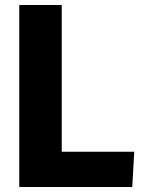

<svg xmlns="http://www.w3.org/2000/svg" viewBox="-20 -748 572 768"><path d="M57 -728H227V-141H517L509 0H57Z"/></svg>

Font: Murecho Thin
Style: Bold
Weight: 700
Version: Version 1.010